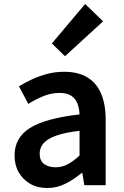

<svg xmlns="http://www.w3.org/2000/svg" viewBox="-20 -929 623 963"><path d="M217 14Q168 14 131.5 -7Q95 -28 74 -64.5Q53 -101 53 -149Q53 -239 131 -287.5Q209 -336 379 -355Q378 -385 368.5 -409.5Q359 -434 337.5 -448.5Q316 -463 279 -463Q237 -463 198 -447Q159 -431 122 -408L75 -496Q106 -515 141.5 -531.5Q177 -548 217.5 -558.5Q258 -569 302 -569Q372 -569 418 -541Q464 -513 487 -459.5Q510 -406 510 -329V0H403L393 -61H389Q352 -30 309 -8Q266 14 217 14ZM259 -90Q292 -90 320.5 -105.5Q349 -121 379 -149V-273Q304 -264 260 -248Q216 -232 197.5 -209.5Q179 -187 179 -159Q179 -122 201.5 -106Q224 -90 259 -90ZM306 -647 240 -711 407 -909 497 -822Z"/></svg>

Font: Noto Sans JP Thin SemiBold
Style: Regular
Weight: 600
Version: Version 2.004-H2;hotconv 1.0.118;makeotfexe 2.5.65603